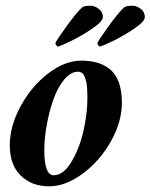

<svg xmlns="http://www.w3.org/2000/svg" viewBox="-20 -653 532 679"><path d="M255.9 -399.4Q230 -399.4 206.8 -371.3Q183.6 -343.3 168.7 -300.8Q153.8 -258.3 145.3 -210.9Q136.7 -163.6 136.7 -122.1Q136.7 -33.2 169.9 -33.2Q204.1 -33.2 232.7 -80.8Q261.2 -128.4 275.1 -189.9Q289.1 -251.5 289.1 -304.7Q289.1 -316.4 288.8 -323.2Q288.6 -330.1 287.8 -343.3Q287.1 -356.4 284.9 -364.5Q282.7 -372.6 279.3 -381.6Q275.9 -390.6 269.8 -395Q263.7 -399.4 255.9 -399.4ZM266.6 -438.5Q298.8 -438.5 323.7 -431.4Q348.6 -424.3 368.9 -408Q389.2 -391.6 400.1 -361.8Q411.1 -332 411.1 -290Q411.1 -221.7 371.6 -152.1Q332 -82.5 271.7 -38.3Q211.4 5.9 154.3 5.9Q91.8 5.9 53.2 -32.2Q14.6 -70.3 14.6 -138.7Q14.6 -207 53 -277.6Q91.3 -348.1 150.4 -393.3Q209.5 -438.5 266.6 -438.5ZM184.6 -488.3Q176.8 -493.2 175.8 -500Q178.2 -508.8 213.9 -558.1Q249.5 -607.4 269.5 -626Q276.4 -632.8 299.8 -632.8Q314.5 -632.8 329.1 -621.8Q343.8 -610.8 343.8 -592.8Q343.8 -577.1 306.6 -552Q269.5 -526.9 232.7 -508.8Q195.8 -490.7 184.6 -488.3ZM333 -488.3Q325.2 -493.2 324.2 -500Q326.7 -508.8 362.3 -558.1Q397.9 -607.4 418 -626Q424.8 -632.8 448.2 -632.8Q462.9 -632.8 477.5 -621.8Q492.2 -610.8 492.2 -592.8Q492.2 -577.1 455.1 -552Q418 -526.9 381.1 -508.8Q344.2 -490.7 333 -488.3Z"/></svg>

Font: Crimson
Style: BoldItalic
Weight: 700
Italic angle: -11°
Version: Version 0.8